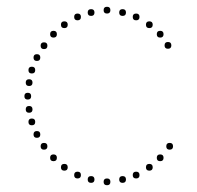

<svg xmlns="http://www.w3.org/2000/svg" viewBox="-20 -544 583 567"><path d="M296 -504Q286 -504 286 -514Q286 -524 296 -524Q306 -524 306 -514Q306 -504 296 -504ZM342 -497Q332 -497 332 -507Q332 -517 342 -517Q352 -517 352 -507Q352 -497 342 -497ZM382 -484Q372 -484 372 -494Q372 -504 382 -504Q392 -504 392 -494Q392 -484 382 -484ZM421 -461Q411 -461 411 -471Q411 -481 421 -481Q431 -481 431 -471Q431 -461 421 -461ZM453 -433Q443 -433 443 -443Q443 -453 453 -453Q463 -453 463 -443Q463 -433 453 -433ZM476 -400Q466 -400 466 -410Q466 -420 476 -420Q486 -420 486 -410Q486 -400 476 -400ZM249 -497Q239 -497 239 -507Q239 -517 249 -517Q259 -517 259 -507Q259 -497 249 -497ZM209 -484Q199 -484 199 -494Q199 -504 209 -504Q219 -504 219 -494Q219 -484 209 -484ZM170 -461Q160 -461 160 -471Q160 -481 170 -481Q180 -481 180 -471Q180 -461 170 -461ZM138 -433Q128 -433 128 -443Q128 -453 138 -453Q148 -453 148 -443Q148 -433 138 -433ZM89 -364Q79 -364 79 -374Q79 -384 89 -384Q99 -384 99 -374Q99 -364 89 -364ZM74 -327Q64 -327 64 -337Q64 -347 74 -347Q84 -347 84 -337Q84 -327 74 -327ZM62 -250Q52 -250 52 -260Q52 -270 62 -270Q72 -270 72 -260Q72 -250 62 -250ZM110 -399Q100 -399 100 -409Q100 -419 110 -419Q120 -419 120 -409Q120 -399 110 -399ZM66 -290Q56 -290 56 -300Q56 -310 66 -310Q76 -310 76 -300Q76 -290 66 -290ZM296 -17Q306 -17 306 -7Q306 3 296 3Q286 3 286 -7Q286 -17 296 -17ZM342 -24Q352 -24 352 -14Q352 -4 342 -4Q332 -4 332 -14Q332 -24 342 -24ZM382 -37Q392 -37 392 -27Q392 -17 382 -17Q372 -17 372 -27Q372 -37 382 -37ZM421 -60Q431 -60 431 -50Q431 -40 421 -40Q411 -40 411 -50Q411 -60 421 -60ZM453 -88Q463 -88 463 -78Q463 -68 453 -68Q443 -68 443 -78Q443 -88 453 -88ZM481 -122Q491 -122 491 -112Q491 -102 481 -102Q471 -102 471 -112Q471 -122 481 -122ZM249 -24Q259 -24 259 -14Q259 -4 249 -4Q239 -4 239 -14Q239 -24 249 -24ZM209 -37Q219 -37 219 -27Q219 -17 209 -17Q199 -17 199 -27Q199 -37 209 -37ZM170 -60Q180 -60 180 -50Q180 -40 170 -40Q160 -40 160 -50Q160 -60 170 -60ZM138 -88Q148 -88 148 -78Q148 -68 138 -68Q128 -68 128 -78Q128 -88 138 -88ZM89 -157Q99 -157 99 -147Q99 -137 89 -137Q79 -137 79 -147Q79 -157 89 -157ZM74 -194Q84 -194 84 -184Q84 -174 74 -174Q64 -174 64 -184Q64 -194 74 -194ZM110 -122Q120 -122 120 -112Q120 -102 110 -102Q100 -102 100 -112Q100 -122 110 -122ZM66 -231Q76 -231 76 -221Q76 -211 66 -211Q56 -211 56 -221Q56 -231 66 -231Z"/></svg>

Font: Raleway Dots
Style: Regular
Weight: 400
Designer: Matt McInerney, Pablo Impallari, Rodrigo Fuenzalida, Brenda Gallo
Foundry: Matt McInerney, Pablo Impallari, Rodrigo Fuenzalida, Brenda Gallo
Version: Version 1.000